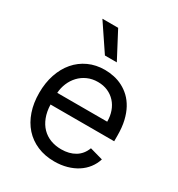

<svg xmlns="http://www.w3.org/2000/svg" viewBox="-187 -904 956 1034"><g transform="rotate(30 291.0 -386.5)"><path d="M305.4 11.4Q246.4 11.4 199.2 -8.9Q152 -29.1 119.1 -65.9Q86.3 -102.6 68.7 -154.1Q51.1 -205.6 51.1 -268.5Q51.1 -331.3 68.7 -383.5Q86.3 -435.7 118.6 -473.4Q150.9 -511 196.2 -531.8Q241.5 -552.6 296.9 -552.6Q325.3 -552.6 353.7 -546.5Q382.1 -540.5 408.2 -527Q434.3 -513.5 456.7 -492.4Q479 -471.2 495.7 -440.9Q512.4 -410.5 521.8 -370.6Q531.2 -330.6 531.2 -279.8V-244.3H135.3Q136.7 -200.6 149.7 -166.9Q162.6 -133.2 185 -110.3Q207.4 -87.4 237.9 -75.6Q268.5 -63.9 305.4 -63.9Q354.8 -63.9 390.3 -85.2Q425.8 -106.5 441.8 -149.1L522.7 -126.4Q513.1 -95.5 493.6 -70.1Q474.1 -44.7 446 -26.6Q418 -8.5 382.5 1.4Q346.9 11.4 305.4 11.4ZM446 -316.8Q446 -351.6 435.5 -380.9Q425.1 -410.2 405.5 -431.6Q386 -453.1 358.5 -465.2Q331 -477.3 296.9 -477.3Q261 -477.3 232.1 -464.1Q203.1 -451 182.4 -428.8Q161.6 -406.6 149.5 -377.7Q137.4 -348.7 135.3 -316.8ZM146.3 -784.1H244.3L331 -619.3H257.1Z"/></g></svg>

Font: Fast_Sans-Dotted
Style: Regular
Weight: 400
Version: Version 3.018